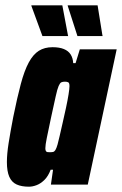

<svg xmlns="http://www.w3.org/2000/svg" viewBox="-20 -696 460 724"><path d="M89 8Q61 8 42.5 -0.5Q24 -9 15 -29.5Q6 -50 6 -85Q6 -115 12.5 -156.5Q19 -198 30 -255Q45 -329 58.5 -379.5Q72 -430 88.5 -460.5Q105 -491 126.5 -504.5Q148 -518 178 -518Q204 -518 221 -511Q238 -504 246.5 -490.5Q255 -477 256 -458H265L281 -510H420L311 0H172L180 -56H171Q162 -32 148 -18Q134 -4 118.5 2Q103 8 89 8ZM168 -122Q175 -122 180 -123Q185 -124 189 -130.5Q193 -137 197 -151Q200 -161 205 -183.5Q210 -206 216.5 -234Q223 -262 229 -290Q235 -318 238.5 -340Q242 -362 242 -371Q242 -383 237.5 -385.5Q233 -388 225 -388Q216 -388 211 -385.5Q206 -383 201 -371.5Q196 -360 190 -332.5Q184 -305 173 -255Q162 -203 156.5 -176Q151 -149 151 -137Q151 -130 153 -126.5Q155 -123 159 -122.5Q163 -122 168 -122ZM140 -560 99 -672 98 -676H215L236 -564L237 -560ZM272 -560 236 -672 235 -676H348L366 -564L367 -560Z"/></svg>

Font: Saira Condensed Black
Style: Italic
Weight: 900
Width: 3
Italic angle: -12°
Designer: Hector Gatti with collaboration of the Omnibus-Type team
Foundry: Omnibus-Type
Version: Version 1.101